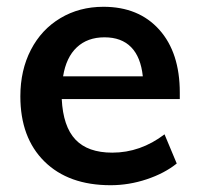

<svg xmlns="http://www.w3.org/2000/svg" viewBox="-20 -538 588 566"><path d="M510 -246H162Q166 -165 202.5 -126.5Q239 -88 311 -88Q394 -88 465 -142L501 -56Q465 -27 412.5 -9.5Q360 8 306 8Q182 8 111 -62Q40 -132 40 -254Q40 -331 71 -391Q102 -451 158 -484.5Q214 -518 285 -518Q389 -518 449.5 -450.5Q510 -383 510 -265ZM166 -313H401Q395 -370 366.5 -399Q338 -428 288 -428Q238 -428 206.5 -398.5Q175 -369 166 -313Z"/></svg>

Font: Muli
Style: Bold
Weight: 700
Designer: Vernon Adams
Foundry: Vernon Adams
Version: Version 2.001